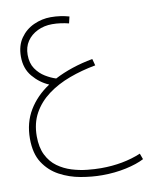

<svg xmlns="http://www.w3.org/2000/svg" viewBox="-91 -627 780 967"><g transform="rotate(-10 299.5 -143.5)"><path d="M353 271Q301 271 244 261Q187 251 137.5 224.5Q88 198 57 150.5Q26 103 26 27Q26 -55 64 -118Q102 -181 169 -225Q122 -245 87.5 -286Q53 -327 53 -388Q53 -444 79.5 -482Q106 -520 148 -539Q190 -558 235 -558Q261 -558 284.5 -554.5Q308 -551 329 -545L321 -511Q301 -516 279.5 -519Q258 -522 236 -522Q195 -522 161 -505.5Q127 -489 107.5 -460Q88 -431 88 -391Q88 -348 107.5 -319.5Q127 -291 155 -274Q183 -257 209 -249Q251 -271 300.5 -287.5Q350 -304 405 -314L414 -280Q343 -267 279.5 -243.5Q216 -220 167 -183.5Q118 -147 90 -96.5Q62 -46 62 21Q62 78 81.5 117Q101 156 133.5 179.5Q166 203 205 215Q244 227 283 231Q322 235 354 235Q467 235 558 197L569 227Q533 246 475.5 258.5Q418 271 353 271Z"/></g></svg>

Font: Noto Sans Arabic UI XLt
Style: Regular
Weight: 200
Designer: Monotype Design Team, Nadine Chahine and Nizar Qandah
Foundry: Monotype Imaging Inc.
Version: Version 2.010; ttfautohint (v1.8.4.7-5d5b)